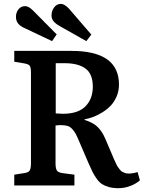

<svg xmlns="http://www.w3.org/2000/svg" viewBox="-20 -965 761 999"><path d="M429.2 -751 291 -829.1Q269.5 -841.3 258.8 -854.2Q248 -867.2 248 -884.8Q248 -908.2 261.7 -926.5Q275.4 -944.8 296.9 -944.8Q315.9 -944.8 339.8 -918.9L455.1 -785.2ZM251 -751 109.9 -817.9Q85.9 -828.1 74.5 -842.3Q63 -856.4 63 -877.9Q63 -899.4 75.9 -916.3Q88.9 -933.1 110.8 -933.1Q128.9 -933.1 151.9 -910.2L274.9 -786.1ZM596.2 14.2Q568.4 14.2 547.1 8.3Q525.9 2.4 511.5 -6.6Q497.1 -15.6 483.9 -33.9Q470.7 -52.2 462.2 -69.1Q453.6 -85.9 440.9 -115.2L392.1 -229Q380.9 -255.9 373.5 -269.3Q366.2 -282.7 355.2 -294.4Q344.2 -306.2 330.3 -310.1Q316.4 -314 294.9 -314Q284.7 -314 269 -312V-113.8Q269 -87.9 276.4 -77.4Q283.7 -66.9 307.1 -64L367.2 -56.2V0H54.2V-56.2L109.9 -64.9Q129.9 -68.4 135.5 -79.6Q141.1 -90.8 141.1 -116.2V-587.9Q141.1 -612.3 135.3 -621.8Q129.4 -631.3 107.9 -634.8L54.2 -644V-700.2H351.1Q599.1 -700.2 599.1 -524.9Q599.1 -491.7 586.7 -462.9Q574.2 -434.1 555.4 -414.6Q536.6 -395 511.7 -379.9Q486.8 -364.7 464.4 -356.4Q441.9 -348.1 419.9 -344.2V-340.8Q462.4 -328.6 486.8 -305.4Q511.2 -282.2 527.8 -243.2L562 -163.1Q569.8 -144 572.8 -137.7Q575.7 -131.3 582.5 -116.5Q589.4 -101.6 593 -96.7Q596.7 -91.8 603.5 -82.8Q610.4 -73.7 616.5 -70.8Q622.6 -67.9 630.9 -64.9Q639.2 -62 648.9 -62Q671.9 -62 695.8 -69.8L708 -26.9Q686.5 -7.8 656.5 3.2Q626.5 14.2 596.2 14.2ZM307.1 -373Q386.7 -373 424.8 -411.9Q462.9 -450.7 462.9 -514.2Q462.9 -580.1 425 -608.2Q387.2 -636.2 315.9 -636.2H270V-375Q272 -375 285.2 -374Q298.3 -373 307.1 -373Z"/></svg>

Font: Literata Book SemiBold
Style: Regular
Weight: 600
Designer: Latin by Veronika Burian and Jose Scaglione. Greek by Irene Vlachou. Cyrillic by Vera Evstafieva
Foundry: TypeTogether
Version: Version 2.003;PS 002.003;hotconv 1.0.88;makeotf.lib2.5.64775